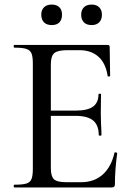

<svg xmlns="http://www.w3.org/2000/svg" viewBox="-20 -822 582 842"><path d="M486 -154Q489 -154 491.5 -152.5Q494 -151 494 -150Q484 -78 484 -15Q484 -7 481 -3.5Q478 0 469 0H43Q40 0 40 -6Q40 -12 43 -12Q79 -12 95.5 -17Q112 -22 118 -36.5Q124 -51 124 -81V-544Q124 -574 118 -588Q112 -602 95.5 -607.5Q79 -613 43 -613Q40 -613 40 -619Q40 -625 43 -625H452Q461 -625 461 -616L463 -489Q463 -487 457.5 -486.5Q452 -486 452 -489Q444 -544 412 -573Q380 -602 328 -602H276Q233 -602 218 -589Q203 -576 203 -540V-337H313Q364 -337 388 -354.5Q412 -372 412 -409Q412 -411 417.5 -411Q423 -411 423 -409L422 -325L423 -280Q425 -248 425 -230Q425 -227 419 -227Q413 -227 413 -230Q413 -273 388.5 -293.5Q364 -314 310 -314H203V-85Q203 -49 216.5 -36Q230 -23 271 -23H336Q393 -23 430.5 -56.5Q468 -90 482 -152Q482 -154 486 -154ZM161 -758Q161 -778 173 -790Q185 -802 207 -802Q228 -802 240 -790.5Q252 -779 252 -758Q252 -736 240.5 -724Q229 -712 207 -712Q185 -712 173 -724Q161 -736 161 -758ZM336 -758Q336 -778 348 -790Q360 -802 382 -802Q403 -802 415 -790Q427 -778 427 -758Q427 -736 415 -724Q403 -712 382 -712Q360 -712 348 -724Q336 -736 336 -758Z"/></svg>

Font: Cormorant Infant Medium
Style: Regular
Weight: 500
Designer: Christian Thalmann (Catharsis Fonts)
Version: Version 3.000